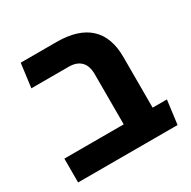

<svg xmlns="http://www.w3.org/2000/svg" viewBox="-138 -738 871 874"><g transform="rotate(-30 297.0 -301.5)"><path d="M343.2 0V-388.2Q343.2 -433 321.1 -455.2Q299 -477.5 257.5 -477.5H61.2L77.5 -602.8H265.5Q379.2 -602.8 437.2 -549.5Q495.2 -496.2 495.2 -391.2V-114.5Q487.8 -85.2 468.4 -56Q449 -26.8 429 0ZM31.2 0V-125.2H570.2L554 0Z"/></g></svg>

Font: Noto Sans Hebrew Light
Style: Regular
Weight: 100
Version: Version 3.000